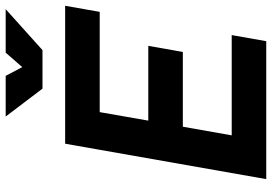

<svg xmlns="http://www.w3.org/2000/svg" viewBox="-158 -780 938 662"><g transform="rotate(-90 311.0 -449.0)"><path d="M24.4 0 125.5 -574.2 146.5 -693.4H622.1L601.1 -574.2H255.4L226.1 -406.7H483.9L462.9 -287.6H205.1L175.3 -119.1H521L500 0ZM336.4 -771.5 240.2 -898.4H380.4L410.6 -841.3L460.4 -898.4H610.4L469.2 -771.5Z"/></g></svg>

Font: CaskaydiaCove NF
Style: Bold Italic
Weight: 700
Italic angle: -10°
Designer: Aaron Bell
Foundry: Saja Typeworks
Version: Version 2111.001; VTT 6.35;Nerd Fonts 3.2.1